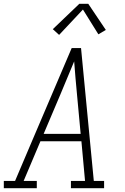

<svg xmlns="http://www.w3.org/2000/svg" viewBox="-35 -987 655 1007"><path d="M-15 0V-38H44L132 -245L341 -735H390L457 -38H511V0H337V-38H411L392 -246H177L89 -38H158V0ZM194 -285H388L369 -490Q365 -534 361 -577.5Q357 -621 354 -665Q336 -621 317.5 -577.5Q299 -534 281 -490ZM275 -804 242 -834 381 -967H428L520 -830L481 -807L400 -937Z"/></svg>

Font: Iosevka Etoile XLtObl
Style: Regular
Weight: 200
Italic angle: -9°
Designer: Belleve Invis
Foundry: Belleve Invis
Version: Version 15.5.2; ttfautohint (v1.8.4)